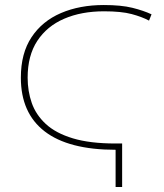

<svg xmlns="http://www.w3.org/2000/svg" viewBox="-20 -744 654 764"><path d="M440 0V-148Q253 -148 158 -221Q63 -294 63 -435Q63 -532 105.5 -596Q148 -660 222.5 -692Q297 -724 393 -724Q462 -724 506.5 -713Q551 -702 583 -687L573 -662Q545 -677 504 -688Q463 -699 394 -699Q304 -699 235.5 -669.5Q167 -640 128.5 -581.5Q90 -523 90 -435Q90 -381 106.5 -334Q123 -287 162.5 -250.5Q202 -214 270 -193.5Q338 -173 440 -173H466V0Z"/></svg>

Font: Noto Sans Thin
Style: Regular
Weight: 100
Designer: Monotype Design Team
Foundry: Monotype Imaging Inc.
Version: Version 2.007